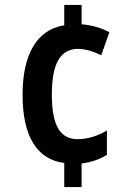

<svg xmlns="http://www.w3.org/2000/svg" viewBox="-20 -744 531 774"><path d="M309 -646V-724H239V-642C130 -625 71 -527 71 -362C71 -196 128 -101 239 -87V10H309V-85C349 -90 383 -102 411 -120V-218C374 -196 333 -183 293 -183C223 -183 189 -237 189 -363C189 -489 224 -547 295 -547C322 -547 357 -537 388 -521L421 -614C390 -631 350 -643 309 -646Z"/></svg>

Font: Noto Sans Ethiopic Cond SemBd
Style: Regular
Weight: 600
Width: 3
Designer: Monotype Design Team
Foundry: Monotype Imaging Inc.
Version: Version 2.102